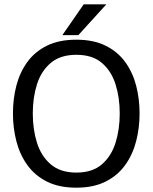

<svg xmlns="http://www.w3.org/2000/svg" viewBox="-20 -860 707 890"><path d="M334 10Q254 10 198 -18Q142 -46 107 -94.5Q72 -143 56 -205Q40 -267 40 -334Q40 -402 56 -463.5Q72 -525 107 -573Q142 -621 198 -648.5Q254 -676 334 -676Q413 -676 469 -648.5Q525 -621 560 -573Q595 -525 611 -463.5Q627 -402 627 -334Q627 -267 611 -205Q595 -143 560 -94.5Q525 -46 469 -18Q413 10 334 10ZM334 -60Q408 -60 452 -98Q496 -136 515.5 -198Q535 -260 535 -334Q535 -408 515.5 -469.5Q496 -531 452 -568.5Q408 -606 334 -606Q260 -606 215.5 -568.5Q171 -531 151.5 -469.5Q132 -408 132 -334Q132 -260 151.5 -198Q171 -136 215.5 -98Q260 -60 334 -60ZM473 -840 343 -697H269L368 -840Z"/></svg>

Font: Epunda Sans
Style: Regular
Weight: 400
Designer: Simon Atzbach
Foundry: typofactur
Version: Version 2.204; ttfautohint (v1.8.4.7-5d5b)